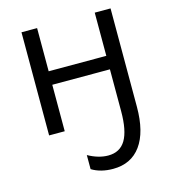

<svg xmlns="http://www.w3.org/2000/svg" viewBox="-115 -626 846 962"><g transform="rotate(-15 308.0 -145.0)"><path d="M353 245Q289 245 243 217V144Q297 174 347 174Q408 174 437 125.5Q466 77 466 -24V-241H167V0H86V-535H167V-311H466V-535H548V-25Q548 106 497.5 175.5Q447 245 353 245Z"/></g></svg>

Font: Stephens Clock
Style: Regular
Weight: 400
Designer: Peter Wiegel (catfonts.de) with slight modifications by DT1.org
Version: Version 0.9.1